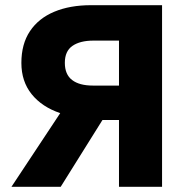

<svg xmlns="http://www.w3.org/2000/svg" viewBox="-20 -720 727 740"><path d="M24.1 0 212.1 -284Q141.9 -307.6 102.1 -356.9Q62.4 -406.2 62.4 -477.5Q62.4 -550.5 95.5 -599.9Q128.6 -649.4 189 -674.7Q249.4 -700 330.6 -700H604.6V0H438.6V-257.5H374.9L213.9 0ZM337.6 -390.2H438.6V-563.5H339.9Q288.8 -563.5 259.3 -543.2Q229.9 -522.9 229.9 -478Q229.9 -433 257.9 -411.6Q285.9 -390.2 337.6 -390.2Z"/></svg>

Font: Geologica-Sharp
Style: Regular
Weight: 100
Designer: Sindre Bremnes, Frode Helland
Foundry: Monokrom Skriftforlag AS
Version: Version 1.010;gftools[0.9.28]